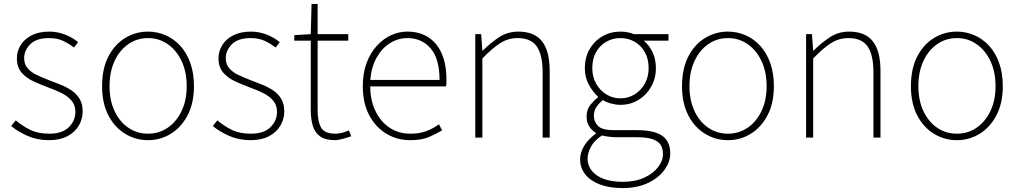

<svg xmlns="http://www.w3.org/2000/svg" viewBox="-20 -701 5187 978"><path d="M229 13Q170 13 121 -8.5Q72 -30 37 -59L60 -88Q93 -60 133 -40Q173 -20 231 -20Q297 -20 330.5 -53Q364 -86 364 -131Q364 -166 344 -189Q324 -212 293.5 -227Q263 -242 232 -253Q192 -268 154 -285Q116 -302 91 -330Q66 -358 66 -403Q66 -440 85 -471Q104 -502 141 -521Q178 -540 232 -540Q272 -540 311 -525Q350 -510 378 -486L357 -459Q331 -479 301 -493Q271 -507 230 -507Q165 -507 134 -475.5Q103 -444 103 -405Q103 -374 120.5 -353.5Q138 -333 166.5 -319.5Q195 -306 226 -294Q258 -282 289 -269.5Q320 -257 345 -240Q370 -223 385.5 -197.5Q401 -172 401 -133Q401 -94 381 -60.5Q361 -27 323 -7Q285 13 229 13Z M734 13Q671 13 617.5 -19.5Q564 -52 532 -113.5Q500 -175 500 -262Q500 -351 532 -413Q564 -475 617.5 -507.5Q671 -540 734 -540Q781 -540 823.5 -521.5Q866 -503 898.5 -467.5Q931 -432 949.5 -380Q968 -328 968 -262Q968 -175 935.5 -113.5Q903 -52 850 -19.5Q797 13 734 13ZM734 -20Q790 -20 834.5 -50.5Q879 -81 905 -135.5Q931 -190 931 -262Q931 -335 905 -390Q879 -445 834.5 -476Q790 -507 734 -507Q678 -507 633.5 -476Q589 -445 563.5 -390Q538 -335 538 -262Q538 -190 563.5 -135.5Q589 -81 633.5 -50.5Q678 -20 734 -20Z M1256 13Q1197 13 1148 -8.5Q1099 -30 1064 -59L1087 -88Q1120 -60 1160 -40Q1200 -20 1258 -20Q1324 -20 1357.5 -53Q1391 -86 1391 -131Q1391 -166 1371 -189Q1351 -212 1320.5 -227Q1290 -242 1259 -253Q1219 -268 1181 -285Q1143 -302 1118 -330Q1093 -358 1093 -403Q1093 -440 1112 -471Q1131 -502 1168 -521Q1205 -540 1259 -540Q1299 -540 1338 -525Q1377 -510 1405 -486L1384 -459Q1358 -479 1328 -493Q1298 -507 1257 -507Q1192 -507 1161 -475.5Q1130 -444 1130 -405Q1130 -374 1147.5 -353.5Q1165 -333 1193.5 -319.5Q1222 -306 1253 -294Q1285 -282 1316 -269.5Q1347 -257 1372 -240Q1397 -223 1412.5 -197.5Q1428 -172 1428 -133Q1428 -94 1408 -60.5Q1388 -27 1350 -7Q1312 13 1256 13Z M1687 13Q1638 13 1611 -6Q1584 -25 1573.5 -59.5Q1563 -94 1563 -140V-494H1479V-522L1563 -527L1567 -681H1598V-527H1754V-494H1598V-135Q1598 -84 1615 -52Q1632 -20 1690 -20Q1705 -20 1724 -25Q1743 -30 1757 -37L1769 -7Q1746 1 1723.5 7Q1701 13 1687 13Z M2069 13Q2003 13 1948 -20Q1893 -53 1860.5 -114.5Q1828 -176 1828 -262Q1828 -327 1846.5 -378Q1865 -429 1897.5 -465.5Q1930 -502 1970.5 -521Q2011 -540 2055 -540Q2116 -540 2160.5 -512Q2205 -484 2229.5 -429.5Q2254 -375 2254 -297Q2254 -289 2254 -280.5Q2254 -272 2252 -261H1866Q1866 -192 1891.5 -137.5Q1917 -83 1963 -51.5Q2009 -20 2071 -20Q2116 -20 2151 -33Q2186 -46 2216 -68L2232 -37Q2202 -19 2165 -3Q2128 13 2069 13ZM1866 -294H2219Q2219 -401 2174 -454Q2129 -507 2055 -507Q2008 -507 1967 -481.5Q1926 -456 1899 -408.5Q1872 -361 1866 -294Z M2401 0V-527H2431L2437 -443H2439Q2480 -484 2523 -512Q2566 -540 2621 -540Q2702 -540 2741 -490.5Q2780 -441 2780 -339V0H2744V-334Q2744 -421 2714.5 -464Q2685 -507 2617 -507Q2568 -507 2527.5 -481Q2487 -455 2437 -403V0Z M3151 257Q3084 257 3035.5 238.5Q2987 220 2961 187Q2935 154 2935 110Q2935 75 2956.5 40.5Q2978 6 3015 -20V-24Q2995 -36 2981.5 -57Q2968 -78 2968 -108Q2968 -144 2988.5 -168.5Q3009 -193 3026 -205V-209Q3001 -231 2980 -268.5Q2959 -306 2959 -354Q2959 -408 2983 -450Q3007 -492 3048.5 -516Q3090 -540 3140 -540Q3163 -540 3180.5 -536Q3198 -532 3209 -527H3385V-494H3259Q3287 -471 3304 -435Q3321 -399 3321 -354Q3321 -302 3297 -259.5Q3273 -217 3232 -192Q3191 -167 3140 -167Q3118 -167 3093.5 -173.5Q3069 -180 3051 -191Q3033 -177 3019 -157.5Q3005 -138 3005 -111Q3005 -81 3026 -59.5Q3047 -38 3108 -38H3225Q3312 -38 3353 -9.5Q3394 19 3394 80Q3394 124 3364 165Q3334 206 3279.5 231.5Q3225 257 3151 257ZM3140 -200Q3179 -200 3211.5 -219.5Q3244 -239 3264 -274Q3284 -309 3284 -354Q3284 -401 3264.5 -435.5Q3245 -470 3212.5 -488.5Q3180 -507 3140 -507Q3101 -507 3068.5 -488.5Q3036 -470 3016.5 -436Q2997 -402 2997 -354Q2997 -309 3017 -274Q3037 -239 3069.5 -219.5Q3102 -200 3140 -200ZM3153 225Q3216 225 3261.5 204Q3307 183 3332 150.5Q3357 118 3357 84Q3357 37 3324.5 17.5Q3292 -2 3230 -2H3110Q3105 -2 3086.5 -4Q3068 -6 3046 -11Q3007 15 2990 46.5Q2973 78 2973 107Q2973 159 3020 192Q3067 225 3153 225Z M3688 13Q3625 13 3571.5 -19.5Q3518 -52 3486 -113.5Q3454 -175 3454 -262Q3454 -351 3486 -413Q3518 -475 3571.5 -507.5Q3625 -540 3688 -540Q3735 -540 3777.5 -521.5Q3820 -503 3852.5 -467.5Q3885 -432 3903.5 -380Q3922 -328 3922 -262Q3922 -175 3889.5 -113.5Q3857 -52 3804 -19.5Q3751 13 3688 13ZM3688 -20Q3744 -20 3788.5 -50.5Q3833 -81 3859 -135.5Q3885 -190 3885 -262Q3885 -335 3859 -390Q3833 -445 3788.5 -476Q3744 -507 3688 -507Q3632 -507 3587.5 -476Q3543 -445 3517.5 -390Q3492 -335 3492 -262Q3492 -190 3517.5 -135.5Q3543 -81 3587.5 -50.5Q3632 -20 3688 -20Z M4086 0V-527H4116L4122 -443H4124Q4165 -484 4208 -512Q4251 -540 4306 -540Q4387 -540 4426 -490.5Q4465 -441 4465 -339V0H4429V-334Q4429 -421 4399.5 -464Q4370 -507 4302 -507Q4253 -507 4212.5 -481Q4172 -455 4122 -403V0Z M4854 13Q4791 13 4737.5 -19.5Q4684 -52 4652 -113.5Q4620 -175 4620 -262Q4620 -351 4652 -413Q4684 -475 4737.5 -507.5Q4791 -540 4854 -540Q4901 -540 4943.5 -521.5Q4986 -503 5018.5 -467.5Q5051 -432 5069.5 -380Q5088 -328 5088 -262Q5088 -175 5055.5 -113.5Q5023 -52 4970 -19.5Q4917 13 4854 13ZM4854 -20Q4910 -20 4954.5 -50.5Q4999 -81 5025 -135.5Q5051 -190 5051 -262Q5051 -335 5025 -390Q4999 -445 4954.5 -476Q4910 -507 4854 -507Q4798 -507 4753.5 -476Q4709 -445 4683.5 -390Q4658 -335 4658 -262Q4658 -190 4683.5 -135.5Q4709 -81 4753.5 -50.5Q4798 -20 4854 -20Z"/></svg>

Font: Noto Sans KR Thin
Style: Regular
Weight: 100
Designer: Ryoko NISHIZUKA 西塚涼子 (kana, bopomofo & ideographs); Paul D. Hunt (Latin, Greek & Cyrillic); Sandoll Communications 산돌커뮤니
Foundry: Adobe
Version: Version 2.004-H2;hotconv 1.0.118;makeotfexe 2.5.65603